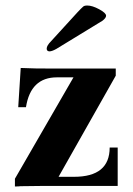

<svg xmlns="http://www.w3.org/2000/svg" viewBox="-20 -673 483 695"><path d="M34 2V-26L246 -393H186Q91 -393 74 -285H46L55 -427Q67 -427 85 -426Q102 -425 151 -425H399V-399L192 -33H248Q377 -33 377 -139H406V0H138L54 1Q48 2 34 2ZM160 -487Q149 -487 149 -497Q149 -508 165 -524L260 -628Q275 -644 281 -649Q285 -653 296 -653Q314 -653 339 -639.5Q364 -626 364 -616Q364 -608 351 -598L184 -496Q170 -488 160 -487Z"/></svg>

Font: UnnaBold
Style: Bold
Weight: 700
Designer: Jorge de Buen Unna
Foundry: Omnibus-Type
Version: Version 2.008;hotconv 1.0.109;makeotfexe 2.5.65596